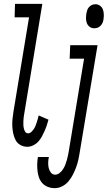

<svg xmlns="http://www.w3.org/2000/svg" viewBox="-20 -755 560 998"><path d="M122 8Q103 8 86.5 -1Q70 -10 61.5 -26Q53 -42 49 -60.5Q45 -79 44 -98Q43 -117 45 -136.5Q47 -156 50 -175L131 -665H56L58 -735H200L106 -164Q104 -154 103 -144.5Q102 -135 101.5 -125Q101 -115 101.5 -105.5Q102 -96 104 -87Q106 -78 111 -70Q116 -62 126 -62Q135 -62 142.5 -69Q150 -76 155.5 -84Q161 -92 164.5 -101Q168 -110 171 -119Q174 -128 176.5 -137Q179 -146 181 -155L232 -133Q228 -118 223 -103Q218 -88 211.5 -73.5Q205 -59 197.5 -45Q190 -31 179 -19Q168 -7 152.5 0.5Q137 8 122 8ZM470 -608Q457 -608 447 -615Q437 -622 432 -633.5Q427 -645 427 -658.5Q427 -672 429 -685Q431 -694 433.5 -702.5Q436 -711 443 -718.5Q450 -726 458.5 -729.5Q467 -733 476 -733Q489 -733 499.5 -725.5Q510 -718 514.5 -706.5Q519 -695 519.5 -681.5Q520 -668 518 -655Q517 -646 513.5 -637.5Q510 -629 503 -621.5Q496 -614 487.5 -611Q479 -608 470 -608ZM265 223Q246 223 229 216.5Q212 210 200.5 197.5Q189 185 183 168.5Q177 152 175 134Q173 116 173.5 97.5Q174 79 177 61H234Q231 75 230.5 89.5Q230 104 233 117.5Q236 131 244.5 142Q253 153 267 153Q279 153 290 144Q301 135 308 124Q315 113 319.5 101Q324 89 327.5 77Q331 65 333.5 52.5Q336 40 338 28L417 -450H342L345 -520H487L394 39Q391 59 386.5 78.5Q382 98 375 116.5Q368 135 358.5 153.5Q349 172 335.5 188Q322 204 303 213.5Q284 223 265 223Z"/></svg>

Font: Iosevka Curly Slab
Style: Italic
Weight: 400
Italic angle: -9°
Monospace: yes
Designer: Belleve Invis
Foundry: Belleve Invis
Version: Version 22.1.2; ttfautohint (v1.8.4)